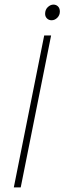

<svg xmlns="http://www.w3.org/2000/svg" viewBox="-20 -814 280 834"><path d="M40 0 172 -660H202L70 0ZM204 -726Q192 -726 184 -734Q176 -742 176 -754Q176 -772 187.5 -783Q199 -794 212 -794Q224 -794 232 -786Q240 -778 240 -764Q240 -748 229 -737Q218 -726 204 -726Z"/></svg>

Font: Source Sans 3
Style: Italic
Weight: 200
Italic angle: -11°
Designer: Paul D. Hunt
Foundry: Adobe
Version: Version 3.046;hotconv 1.0.118;makeotfexe 2.5.65603